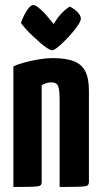

<svg xmlns="http://www.w3.org/2000/svg" viewBox="-20 -740 401 760"><path d="M33 0V-477Q49 -485 76 -492.5Q103 -500 133 -505Q163 -510 188 -510Q239 -510 270.5 -498.5Q302 -487 317 -459Q332 -431 332 -381V-20Q332 -10 326.5 -6Q321 -2 297 -1Q273 0 216 0V-346Q216 -385 210 -399.5Q204 -414 183 -414Q173 -414 163 -411Q153 -408 145 -402V-20Q145 -10 140 -6Q135 -2 111.5 -1Q88 0 33 0ZM187 -541Q180 -541 167.5 -549Q155 -557 140 -570Q125 -583 109.5 -597.5Q94 -612 82 -625.5Q70 -639 63 -649Q71 -674 85.5 -697Q100 -720 112 -720Q119 -720 129 -712.5Q139 -705 150 -694Q161 -683 170.5 -671.5Q180 -660 186 -652.5Q192 -645 192 -645Q209 -672 223.5 -687Q238 -702 247 -708Q256 -714 256 -714Q276 -704 288 -691Q300 -678 300 -666Q300 -658 290.5 -643Q281 -628 266 -610.5Q251 -593 235 -577Q219 -561 206 -551Q193 -541 187 -541Z"/></svg>

Font: Yanone Kaffeesatz ExtraLight
Style: Regular
Weight: 200
Designer: Yanone (Cyrillic: Daniel Pouzeot, Huerta Tipografica, and Cyreal)
Foundry: Yanone
Version: Version 2.003